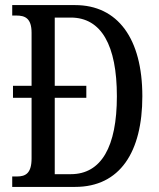

<svg xmlns="http://www.w3.org/2000/svg" viewBox="-20 -734 624 754"><path d="M28 0H275C451 0 539 -137 539 -356C539 -583 442 -714 275 -714H28V-673H44C79 -673 104 -662 104 -605V-397H31V-350H104V-112C104 -54 81 -41 47 -41H28ZM258 -50H195V-350H319V-397H195V-665H258C378 -665 439 -556 439 -356C439 -158 378 -50 258 -50Z"/></svg>

Font: Noto Serif Tamil ExtraCondensed
Style: Italic
Weight: 400
Width: 2
Italic angle: -12°
Designer: Indian Type Foundry, Tom Grace, and the Monotype Design Team
Foundry: Monotype Imaging Inc.
Version: Version 2.003